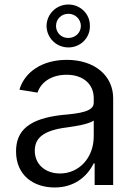

<svg xmlns="http://www.w3.org/2000/svg" viewBox="-20 -819 600 850"><path d="M222 11C302 11 362 -30 395 -96H399V0H481V-384C481 -484 399 -554 276 -554C166 -554 89 -500 66 -422L146 -409C163 -459 212 -488 275 -488C348 -488 395 -447 395 -384V-364C395 -326 337 -317 255 -310C111 -294 51 -243 51 -149C51 -44 127 11 222 11ZM134 -152C134 -208 172 -242 277 -255C327 -262 371 -270 395 -285V-216C395 -118 328 -51 246 -51C182 -51 134 -90 134 -152ZM186 -704C187 -651 229 -609 283 -609C336 -609 379 -651 378 -704C379 -757 336 -799 283 -799C229 -799 187 -757 186 -704ZM228 -704C228 -734 251 -758 283 -758C313 -758 338 -734 338 -704C338 -674 313 -651 283 -651C252 -650 228 -674 228 -704Z"/></svg>

Font: Wafeq
Style: Regular
Weight: 400
Designer: Rasmus Andersson & Azza Alameddine
Foundry: Google & TypeTogether
Version: Version 3.000;FEAKit 1.0